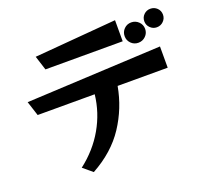

<svg xmlns="http://www.w3.org/2000/svg" viewBox="-138 -943 1299 1189"><g transform="rotate(-20 511.0 -348.5)"><path d="M222 -629 192 -723 731 -768V-629ZM1022 -699Q1022 -674 1004 -656Q986 -638 960 -638Q935 -638 917 -656Q899 -674 899 -699Q899 -725 917 -742.5Q935 -760 960 -760Q986 -760 1004 -742.5Q1022 -725 1022 -699ZM888 -654Q888 -626 868 -606.5Q848 -587 820 -587Q792 -587 772.5 -606.5Q753 -626 753 -654Q753 -682 772.5 -701.5Q792 -721 820 -721Q848 -721 868 -701.5Q888 -682 888 -654ZM607 -380Q582 -241 505 -124Q428 -7 286 71L225 20Q325 -57 384 -160Q443 -263 456 -380H80L49 -476L937 -520V-380Z"/></g></svg>

Font: RocknRoll One
Style: Regular
Weight: 400
Designer: Fontworks Inc.
Foundry: Fontworks Inc.
Version: Version 1.100